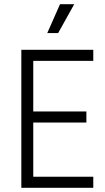

<svg xmlns="http://www.w3.org/2000/svg" viewBox="-20 -898 500 918"><path d="M82 0V-660H139V0ZM92 0V-53H426V0ZM92 -312V-365H393V-312ZM92 -607V-660H426V-607ZM258 -740H206L267 -878H335Z"/></svg>

Font: Bricolage Grotesque SemiCondensed ExtraLight
Style: Regular
Weight: 250
Width: 4
Designer: Mathieu Triay
Foundry: Atelier Triay
Version: Version 1.000;gftools[0.9.30]